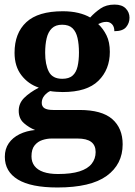

<svg xmlns="http://www.w3.org/2000/svg" viewBox="-20 -599 600 855"><path d="M235.6 235.9Q118.3 235.9 59.9 200.6Q1.5 165.3 1.5 99.2Q1.5 64.3 19 38.9Q36.5 13.6 67.1 -1.4Q97.6 -16.4 136.4 -20.1Q110 -30.2 86.7 -50.4Q63.4 -70.7 63.4 -105.6Q63.4 -138.5 87 -162.5Q110.7 -186.5 152.8 -208.8Q105.7 -224.5 75.3 -264Q44.8 -303.5 44.8 -363.9Q44.8 -451.6 97.3 -500.3Q149.8 -548.9 259.5 -548.9Q297.8 -548.9 328.6 -541.5Q359.5 -534.1 381.6 -521.1Q402 -543.5 427.6 -561.1Q453.1 -578.6 490.2 -578.6Q523.1 -578.6 539.9 -561.4Q556.7 -544.1 556.7 -520.2Q556.7 -496.3 541.6 -478.2Q526.5 -460.1 489.2 -460.1Q489.2 -480.4 479 -491Q468.7 -501.6 454.5 -501.6Q442.7 -501.6 433.8 -498.6Q425 -495.6 417.3 -492Q439.5 -471.5 454.3 -441.6Q469.1 -411.6 469.1 -368.1Q469.1 -289.4 418.2 -239.3Q367.3 -189.1 259.5 -189.1Q248.6 -189.1 230.5 -190.3Q212.4 -191.5 203.6 -193.5Q189.8 -187.6 177.8 -173.5Q165.9 -159.3 165.9 -141Q165.9 -124.7 178.2 -117Q190.6 -109.3 216.8 -109.3H333.9Q433.3 -109.3 479.8 -68.8Q526.2 -28.2 526.2 43.7Q526.2 132.6 455 184.3Q383.8 235.9 235.6 235.9ZM238.2 175.9Q296.9 175.9 333.8 164.2Q370.8 152.5 388.3 130.2Q405.9 107.9 405.9 78.1Q405.9 47.8 386 32.9Q366.1 17.9 325.3 17.9H209.4Q189.5 17.9 168.8 24.6Q148.2 31.2 134.2 48.3Q120.2 65.4 120.2 97.3Q120.2 122.2 133.6 139.9Q146.9 157.6 173.4 166.8Q200 175.9 238.2 175.9ZM257.1 -248.1Q287.2 -248.1 303.2 -262.3Q319.2 -276.4 325.4 -303Q331.6 -329.5 331.6 -365Q331.6 -401.9 325.2 -429.9Q318.8 -458 302.8 -473.4Q286.7 -488.9 256.6 -488.9Q227.5 -488.9 211 -472.9Q194.5 -457 187.8 -428.9Q181.1 -400.9 181.1 -364Q181.1 -311.6 197.4 -279.9Q213.7 -248.1 257.1 -248.1Z"/></svg>

Font: Noto Serif Telugu
Style: Regular
Weight: 400
Designer: Jelle Bosma - Monotype Design Team
Foundry: Monotype Imaging Inc.
Version: Version 2.003